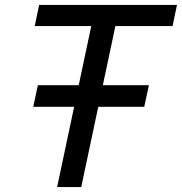

<svg xmlns="http://www.w3.org/2000/svg" viewBox="-20 -760 739 780"><path d="M566 -326H115L134 -414H585ZM681 -654H121L139 -740H699ZM310 0H212L369 -740H467Z"/></svg>

Font: Be Vietnam Pro Variable Thin
Style: Italic
Weight: 100
Italic angle: -12°
Designer: Lam Bao, Tony Le, Vietanh Nguyen
Foundry: Yellow Type Foundry
Version: Version 1.002